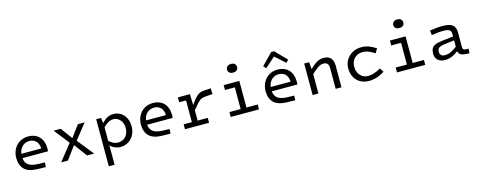

<svg xmlns="http://www.w3.org/2000/svg" viewBox="-36 -1628 6825 2740"><g transform="rotate(-15 3377.0 -258.0)"><path d="M356.8 -62.7 453.4 -60.4 450.5 7.5 332.2 5.5Q197.1 3.5 136 -56.8Q75 -117 75 -224.6Q75 -298.8 106.3 -356.6Q137.6 -414.4 192.2 -447.3Q246.7 -480.3 317.1 -480.3Q384.9 -480.3 435.1 -452.9Q485.3 -425.5 512.8 -371.6Q540.4 -317.8 540.4 -238.1Q540.4 -227.4 539.5 -218Q538.5 -208.5 537.2 -201.7H118.5V-265.5H490.5L456.3 -242.1Q456.3 -331.5 418.1 -371.9Q379.9 -412.3 317.4 -412.3Q273.5 -412.3 237.5 -390.8Q201.5 -369.3 180.3 -328.3Q159.1 -287.2 159.1 -227.7Q159.1 -173 179.1 -137Q199.1 -101 242.8 -83Q286.6 -65 356.8 -62.7Z M678 0 879.9 -254.8H893.6L1049.7 -465.3H1149.3L958.3 -223.2H943L777.6 0ZM1165.7 0H1061L895.3 -223.2H882L691.1 -465.3H796.7L950 -254.8H961.1Z M1320.3 230V-465.3H1393.1L1404.3 -351.8L1405.9 -351.5V230ZM1577.3 -474.2Q1633.4 -474.2 1680.2 -445.3Q1727.1 -416.4 1755 -363.4Q1782.8 -310.4 1782.8 -238.3Q1782.8 -166.4 1752.7 -111Q1722.5 -55.5 1670.7 -24.2Q1618.8 7.1 1554 7.1Q1514.6 7.1 1471.3 -10.9Q1428 -28.9 1378.1 -83.9L1372 -158Q1407.4 -118.6 1436.9 -98.2Q1466.5 -77.9 1490.6 -70.8Q1514.7 -63.7 1533.9 -63.7Q1585.5 -63.7 1621.5 -86.5Q1657.4 -109.4 1676.2 -148.8Q1695 -188.1 1695 -235.5Q1695 -286.9 1675.4 -324.5Q1655.9 -362.2 1623.7 -382.5Q1591.4 -402.8 1552.3 -402.8Q1527.7 -402.8 1503 -393.8Q1478.4 -384.9 1449.2 -362.2Q1419.9 -339.6 1381.3 -297.4L1388.7 -371.4Q1438.1 -428.7 1481.3 -451.5Q1524.6 -474.2 1577.3 -474.2Z M2198.8 -62.7 2295.4 -60.4 2292.5 7.5 2174.2 5.5Q2039.1 3.5 1978 -56.8Q1917 -117 1917 -224.6Q1917 -298.8 1948.3 -356.6Q1979.6 -414.4 2034.2 -447.3Q2088.7 -480.3 2159.1 -480.3Q2226.9 -480.3 2277.1 -452.9Q2327.3 -425.5 2354.8 -371.6Q2382.4 -317.8 2382.4 -238.1Q2382.4 -227.4 2381.5 -218Q2380.5 -208.5 2379.2 -201.7H1960.5V-265.5H2332.5L2298.3 -242.1Q2298.3 -331.5 2260.1 -371.9Q2221.9 -412.3 2159.4 -412.3Q2115.5 -412.3 2079.5 -390.8Q2043.5 -369.3 2022.3 -328.3Q2001.1 -287.2 2001.1 -227.7Q2001.1 -173 2021.1 -137Q2041.1 -101 2084.8 -83Q2128.6 -65 2198.8 -62.7Z M2705.1 -465.3 2711 -275.5H2713.8V0H2628.5V-465.3ZM2693.2 -200.9 2699.7 -288.8Q2739.3 -346 2767.7 -379.7Q2796.2 -413.5 2819.1 -430.8Q2842 -448.1 2864.3 -454.5Q2886.6 -460.9 2913.5 -462.6L3011.9 -468.9L3017.7 -383.6L2923.4 -376.3Q2890.1 -374 2867.6 -368.3Q2845.1 -362.6 2823.4 -345.8Q2801.7 -329 2771.8 -294.8Q2741.8 -260.6 2693.2 -200.9ZM2527.2 -465.3H2690.2V-393H2527.2ZM2507.2 -72.3H2863.3V0H2507.2Z M3349.4 -465.3H3435V0H3349.4ZM3203.7 -465.3H3396V-393H3203.7ZM3183.7 -72.3H3601.3V0H3183.7ZM3380 -602.9Q3347.6 -602.9 3327.2 -619Q3306.7 -635.1 3306.7 -667.5Q3306.7 -693.7 3327 -712Q3347.2 -730.3 3381.7 -730.3Q3417.9 -730.3 3436.6 -713.5Q3455.3 -696.6 3455.3 -665.4Q3455.3 -635.3 3435.1 -619.1Q3414.9 -602.9 3380 -602.9Z M4040.8 -62.7 4137.4 -60.4 4134.5 7.5 4016.2 5.5Q3881.1 3.5 3820 -56.8Q3759 -117 3759 -224.6Q3759 -298.8 3790.3 -356.6Q3821.6 -414.4 3876.2 -447.3Q3930.7 -480.3 4001.1 -480.3Q4068.9 -480.3 4119.1 -452.9Q4169.3 -425.5 4196.8 -371.6Q4224.4 -317.8 4224.4 -238.1Q4224.4 -227.4 4223.5 -218Q4222.5 -208.5 4221.2 -201.7H3802.5V-265.5H4174.5L4140.3 -242.1Q4140.3 -331.5 4102.1 -371.9Q4063.9 -412.3 4001.4 -412.3Q3957.5 -412.3 3921.5 -390.8Q3885.5 -369.3 3864.3 -328.3Q3843.1 -287.2 3843.1 -227.7Q3843.1 -173 3863.1 -137Q3883.1 -101 3926.8 -83Q3970.6 -65 4040.8 -62.7ZM3817.8 -578.7 3980.3 -745.6H4011L4014.1 -683.8L3853 -540.6ZM4186.9 -578.7 4151.6 -540.6 3990.5 -683.8 3993.6 -745.6H4024.3Z M4466.1 -465.3 4477.3 -335.1 4478.9 -334.4V0H4393.3V-465.3ZM4465.6 -273.6 4451.9 -338.8Q4503 -389.1 4540.5 -418.2Q4578.1 -447.4 4610.9 -459.7Q4643.8 -472.1 4679.2 -472.1Q4750.2 -472.1 4784.9 -432.3Q4819.7 -392.5 4819.7 -324.2V0H4734V-309Q4734 -351.5 4715.6 -372.7Q4697.2 -393.8 4655.3 -393.8Q4631.7 -393.8 4606.7 -382.9Q4581.7 -372 4548.1 -346Q4514.5 -319.9 4465.6 -273.6Z M5240 -407.4Q5190.3 -407.4 5151.8 -385.3Q5113.3 -363.3 5092 -324.3Q5070.7 -285.3 5070.7 -234.9Q5070.7 -182.5 5091.7 -142.5Q5112.6 -102.4 5149.1 -80Q5185.6 -57.6 5231.3 -57.6Q5268.4 -57.6 5311.5 -69.7Q5354.5 -81.7 5420 -117.5L5456.7 -58.2Q5383.7 -15.2 5331.5 -0.3Q5279.3 14.7 5227 14.7Q5156.6 14.7 5101.2 -15.3Q5045.8 -45.2 5014 -101.5Q4982.2 -157.9 4982.2 -235.9Q4982.2 -304.9 5016.1 -360.4Q5050 -415.8 5108.3 -447.7Q5166.5 -479.6 5239.2 -479.6Q5269.8 -479.6 5301.2 -474.1Q5332.6 -468.6 5369.8 -452.6Q5406.9 -436.6 5454.5 -405.3L5415.1 -342.4Q5371.6 -371.1 5340.6 -384.7Q5309.6 -398.3 5286.2 -402.8Q5262.8 -407.4 5240 -407.4Z M5805.4 -465.3H5891V0H5805.4ZM5659.7 -465.3H5852V-393H5659.7ZM5639.7 -72.3H6057.3V0H5639.7ZM5836 -602.9Q5803.6 -602.9 5783.2 -619Q5762.7 -635.1 5762.7 -667.5Q5762.7 -693.7 5783 -712Q5803.2 -730.3 5837.7 -730.3Q5873.9 -730.3 5892.6 -713.5Q5911.3 -696.6 5911.3 -665.4Q5911.3 -635.3 5891.1 -619.1Q5870.9 -602.9 5836 -602.9Z M6366.7 -60.2Q6393.7 -60.2 6420.2 -67.6Q6446.7 -75 6479.7 -93.6Q6512.6 -112.3 6556.2 -145.2L6548 -66.2H6539.4Q6494.8 -30.3 6448.5 -11.7Q6402.2 6.9 6348.3 6.9Q6286 6.9 6246.4 -27.1Q6206.8 -61 6206.8 -124.8Q6206.8 -169.7 6222.3 -198.8Q6237.8 -227.9 6273.9 -244.7Q6310 -261.4 6371.5 -268.4L6567.8 -291V-234.9L6387.4 -211Q6347.7 -205.7 6327 -194.7Q6306.3 -183.8 6298.9 -167.8Q6291.5 -151.8 6291.5 -130.6Q6291.5 -97.2 6310.1 -78.7Q6328.6 -60.2 6366.7 -60.2ZM6628.6 -116.5Q6628.6 -87.4 6636.9 -77.2Q6645.1 -67 6670.4 -65L6715.4 -61.6L6708.9 3.9L6661.7 1.7Q6610.9 -0.6 6584.4 -16.2Q6557.9 -31.8 6548 -66.2L6545.5 -89.3V-322.6Q6545.5 -352.7 6535.4 -370Q6525.3 -387.4 6498.7 -395.3Q6472.2 -403.2 6422.9 -403.2Q6395.5 -403.2 6351.9 -398.5Q6308.2 -393.9 6258 -385.9L6249.2 -455Q6301.5 -464 6347.6 -468.4Q6393.6 -472.7 6426.5 -472.7Q6503.6 -472.7 6547.5 -457Q6591.5 -441.2 6610.1 -408Q6628.6 -374.7 6628.6 -321.5Z"/></g></svg>

Font: Intel One Mono Light
Style: Regular
Weight: 300
Monospace: yes
Designer: Fred Shallcrass
Foundry: Frere-Jones Type LLC
Version: Version 1.004